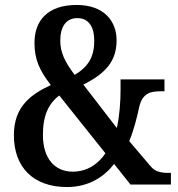

<svg xmlns="http://www.w3.org/2000/svg" viewBox="-20 -744 719 774"><path d="M250 10C339 10 400 -32 440 -83L506 0H669V-47H661C628 -47 605 -52 587 -74L501 -175C520 -221 532 -270 541 -312C555 -373 592 -376 631 -376H643V-424H466V-382C466 -335 462 -277 451 -228L316 -403C408 -449 450 -499 450 -582C450 -656 402 -724 289 -724C173 -724 119 -662 119 -571C119 -505 139 -460 185 -401C105 -364 36 -315 36 -199C36 -70 114 10 250 10ZM281 -442C242 -494 223 -532 223 -580C223 -636 246 -671 292 -671C339 -671 360 -633 360 -581C360 -515 337 -476 281 -442ZM273 -52C201 -52 153 -105 153 -200C153 -279 176 -327 219 -359L405 -126C376 -83 332 -52 273 -52Z"/></svg>

Font: Noto Serif Bengali Condensed SemiBold
Style: Regular
Weight: 600
Width: 3
Designer: Juan Bruce, Universal Thirst, Indian Type Foundry and the Monotype Design Team.
Foundry: Monotype Imaging Inc.
Version: Version 2.003